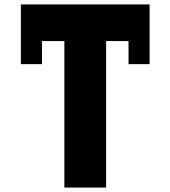

<svg xmlns="http://www.w3.org/2000/svg" viewBox="-20 -845 768 865"><path d="M74 -660V-825H654V-660V-556H559V-660H458V0H270V-660H169V-556H74Z"/></svg>

Font: Hussar
Style: BoldWeb
Weight: 700
Foundry: Cannot Into Space Fonts
Version: Version 2.00